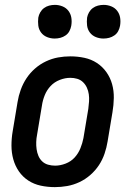

<svg xmlns="http://www.w3.org/2000/svg" viewBox="-20 -759 540 787"><path d="M205 8Q175 8 147 2Q119 -4 96 -19Q73 -34 57.5 -56.5Q42 -79 34.5 -106Q27 -133 27 -162.5Q27 -192 32 -221L52 -341Q56 -366 65 -391Q74 -416 88.5 -438Q103 -460 123.5 -478Q144 -496 168.5 -507.5Q193 -519 218 -523.5Q243 -528 268 -528Q298 -528 326 -522Q354 -516 377 -501Q400 -486 416 -463.5Q432 -441 439.5 -414Q447 -387 446.5 -357.5Q446 -328 441 -299L421 -179Q417 -154 408.5 -129Q400 -104 385.5 -82Q371 -60 350.5 -42Q330 -24 305.5 -12.5Q281 -1 255.5 3.5Q230 8 205 8ZM206 -80Q227 -80 249 -88.5Q271 -97 286 -113.5Q301 -130 309.5 -151Q318 -172 322 -193L342 -313Q344 -328 345 -343Q346 -358 344 -372.5Q342 -387 336 -400Q330 -413 320 -422.5Q310 -432 296.5 -436Q283 -440 268 -440Q247 -440 225 -431.5Q203 -423 187.5 -406.5Q172 -390 163.5 -369Q155 -348 152 -327L132 -207Q129 -192 128.5 -177Q128 -162 130 -147.5Q132 -133 137.5 -120Q143 -107 153 -97.5Q163 -88 177 -84Q191 -80 206 -80ZM404 -601Q388 -601 373 -607Q358 -613 348.5 -625.5Q339 -638 337 -654Q335 -670 337 -687Q339 -698 345 -708.5Q351 -719 360.5 -726Q370 -733 381.5 -736Q393 -739 405 -739Q421 -739 436 -733Q451 -727 460.5 -714.5Q470 -702 472.5 -686Q475 -670 472 -653Q470 -642 464.5 -631.5Q459 -621 449 -614Q439 -607 427.5 -604Q416 -601 404 -601ZM204 -601Q188 -601 173 -607Q158 -613 148.5 -625.5Q139 -638 137 -654Q135 -670 137 -687Q139 -698 145 -708.5Q151 -719 160.5 -726Q170 -733 181.5 -736Q193 -739 205 -739Q221 -739 236 -733Q251 -727 260.5 -714.5Q270 -702 272.5 -686Q275 -670 272 -653Q270 -642 264.5 -631.5Q259 -621 249 -614Q239 -607 227.5 -604Q216 -601 204 -601Z"/></svg>

Font: Iosevka Curly Semibold
Style: Italic
Weight: 600
Italic angle: -9°
Monospace: yes
Designer: Belleve Invis
Foundry: Belleve Invis
Version: Version 22.1.2; ttfautohint (v1.8.4)